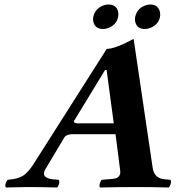

<svg xmlns="http://www.w3.org/2000/svg" viewBox="-20 -831 780 853"><path d="M580.6 -755.9Q588.4 -792.5 624.5 -806.6Q636.2 -811 647.5 -811Q680.2 -811 689.5 -782.2Q692.9 -769.5 690.9 -755.9Q683.6 -721.2 647.9 -707Q636.2 -702.1 624 -702.1Q589.8 -702.1 581.5 -731.4Q578.1 -743.2 580.6 -755.9ZM394.5 -755.9Q401.9 -791.5 437.5 -806.2Q449.7 -811 461.4 -811Q496.1 -811 504.4 -780.8Q507.3 -768.6 504.9 -755.9Q497.6 -721.2 462.4 -707Q449.7 -702.1 438 -702.1Q404.3 -702.1 395.5 -731.4Q392.1 -743.2 394.5 -755.9ZM333 -283.2H485.4L453.6 -520H446.8L310.5 -296.4Q303.7 -284.7 322.8 -283.2Q327.1 -283.2 333 -283.2ZM181.6 -79.1Q159.7 -42.5 211.9 -34.7Q222.2 -33.2 240.7 -32.2Q247.6 -23.9 238.3 -4.4Q235.8 0 233.4 2Q159.7 0 101.1 0Q79.1 0 6.3 2Q-0.5 -6.3 9.3 -25.4Q11.7 -29.8 13.7 -32.2Q65.4 -35.6 91.8 -57.1Q110.8 -73.7 128.9 -102.1L454.1 -613.8Q491.2 -613.8 573.7 -658.2L658.2 -85.9Q664.1 -43.9 701.2 -36.1Q710 -34.2 736.8 -32.2Q743.7 -23.9 734.4 -4.4Q731.9 0 729.5 2Q655.8 0 596.2 0Q500 0 424.8 2Q418 -6.3 427.2 -25.4Q429.7 -29.8 431.6 -32.2Q488.8 -36.1 497.6 -39.6Q516.6 -48.8 514.2 -71.8L493.2 -234.9H302.7Q275.4 -234.9 266.1 -220.7Q265.1 -218.8 264.2 -217.8Z"/></svg>

Font: Linux Libertine Slanted O
Style: Bold Slanted
Weight: 700
Designer: Philipp H. Poll
Foundry: Philipp H. Poll
Version: Version 5.0.0